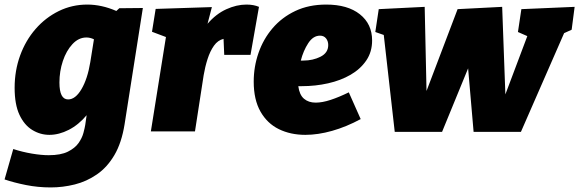

<svg xmlns="http://www.w3.org/2000/svg" viewBox="-54 -575 2534 840"><path d="M168 245Q112 245 59.5 234.5Q7 224 -34 210L4 77Q44 90 85.5 97Q127 104 159 104Q212 104 243 88.5Q274 73 289.5 51Q305 29 311 6.5Q317 -16 319 -29L325 -71Q290 -29 247 -7Q204 15 162 15Q122 15 87 -6.5Q52 -28 31 -73Q10 -118 10 -191Q10 -266 34 -332Q58 -398 101.5 -448Q145 -498 203 -526.5Q261 -555 328 -555Q359 -555 391 -548Q423 -541 455 -527L468 -539L571 -540L491 -31Q478 50 446.5 103.5Q415 157 370 188Q325 219 273 232Q221 245 168 245ZM244 -140Q276 -140 302.5 -185Q329 -230 341 -303L357 -403Q341 -411 324 -411Q290 -411 263 -382Q236 -353 221 -308Q206 -263 206 -214Q206 -140 244 -140Z M606 0 672 -413 611 -436 627 -536 873 -544 854 -471Q891 -514 936 -534.5Q981 -555 1024 -555Q1056 -555 1079 -545L1042 -335H927L924 -405Q899 -399 882 -375Q865 -351 854 -316.5Q843 -282 837 -246L799 0Z M1282 15Q1217 15 1166 -10Q1115 -35 1085.5 -87Q1056 -139 1056 -218Q1056 -283 1077 -343.5Q1098 -404 1138.5 -451.5Q1179 -499 1238 -527Q1297 -555 1373 -555Q1467 -555 1520.5 -512.5Q1574 -470 1574 -398Q1574 -348 1548.5 -310.5Q1523 -273 1480 -248Q1437 -223 1381.5 -210.5Q1326 -198 1266 -198Q1258 -198 1251 -198Q1256 -160 1276 -143Q1296 -126 1327 -126Q1356 -126 1392.5 -138Q1429 -150 1472 -171L1524 -54Q1461 -20 1399 -2.5Q1337 15 1282 15ZM1346 -419Q1316 -419 1294.5 -386Q1273 -353 1262 -310Q1266 -310 1273 -310Q1315 -310 1348.5 -327Q1382 -344 1382 -378Q1382 -395 1372.5 -407Q1363 -419 1346 -419Z M1673 2 1625 -422 1588 -435 1603 -535 1804 -545 1812 -177 1948 -535 2143 -545 2157 -162 2253 -417 2212 -435 2227 -535 2460 -545 2447 -445 2414 -430 2225 2H2018L1994 -276L1880 2Z"/></svg>

Font: Bitter Black
Style: Italic
Weight: 900
Italic angle: -9°
Designer: Sol Matas, and Bitter project Authors
Foundry: Sol Matas
Version: Version 2.001